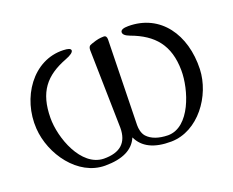

<svg xmlns="http://www.w3.org/2000/svg" viewBox="-102 -778 1164 958"><g transform="rotate(-20 480.0 -299.5)"><path d="M916 -283C922 -465 824 -607 653 -607C627 -607 613 -601 612 -590C611 -578 622 -568 646 -559C763 -516 826 -444 827 -309C828 -207 772 -27 654 -27C605 -28 568 -41 545 -66C530 -83 526 -108 526 -127L536 -579C536 -593 531 -600 520 -600C517 -600 498 -600 477 -594C459 -589 444 -583 443 -582C437 -578 434 -570 434 -559L443 -144C443 -65 400 -26 313 -27C194 -30 131 -203 132 -309C133 -446 189 -514 304 -558C333 -569 347 -580 347 -590C346 -600 333 -604 308 -605C147 -611 37 -449 48 -283C57 -144 164 8 308 8C401 8 459 -21 483 -78C510 -20 568 9 659 8C803 6 911 -144 916 -283Z"/></g></svg>

Font: GFS Ignacio
Style: Regular
Weight: 400
Designer: George D. Matthiopoulos
Foundry: George D. Matthiopoulos
Version: Version 1.000